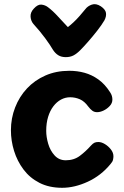

<svg xmlns="http://www.w3.org/2000/svg" viewBox="-20 -890 592 914"><path d="M276 4Q214 4 168 -19.5Q122 -43 92 -83Q62 -123 47 -171.5Q32 -220 32 -270Q32 -327 52 -378.5Q72 -430 108.5 -469Q145 -508 196 -530.5Q247 -553 310 -553Q348 -553 382.5 -543.5Q417 -534 448 -512Q479 -490 504 -451Q510 -442 512.5 -433.5Q515 -425 515 -416Q515 -399 502.5 -385.5Q490 -372 473.5 -364Q457 -356 442 -356Q429 -356 419.5 -363Q410 -370 400 -383Q382 -408 360 -417.5Q338 -427 314 -427Q291 -427 270.5 -416Q250 -405 234 -384Q218 -363 209 -333.5Q200 -304 200 -267Q200 -238 209.5 -205.5Q219 -173 240 -150Q261 -127 293 -127Q332 -127 360 -148Q388 -169 413 -197Q422 -207 429.5 -210.5Q437 -214 448 -214Q463 -214 479.5 -204Q496 -194 508 -178.5Q520 -163 520 -146Q520 -139 518 -129.5Q516 -120 506 -109Q461 -54 398 -25Q335 4 276 4ZM386 -846Q397 -861 417 -868Q437 -875 460 -860Q482 -845 484.5 -828.5Q487 -812 477 -793Q464 -771 442.5 -743.5Q421 -716 399 -691Q377 -666 362 -651Q345 -634 329.5 -626Q314 -618 293 -618Q272 -618 257.5 -627Q243 -636 232 -653Q220 -674 195.5 -707.5Q171 -741 139 -776Q127 -790 125.5 -810.5Q124 -831 141 -849Q160 -870 177.5 -868Q195 -866 208 -856Q231 -839 256 -811.5Q281 -784 303 -761Q315 -770 329.5 -783.5Q344 -797 358.5 -813.5Q373 -830 386 -846Z"/></svg>

Font: Playpen Sans
Style: Bold
Weight: 700
Designer: Laura Meseguer, Veronika Burian, José Scaglione
Foundry: TypeTogether
Version: Version 1.001